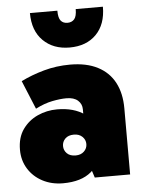

<svg xmlns="http://www.w3.org/2000/svg" viewBox="-54 -788 627 844"><g transform="rotate(-5 260.0 -366.0)"><path d="M190 13Q140 13 100 -8Q60 -29 37 -66Q14 -103 14 -150Q14 -204 39.5 -240Q65 -276 105.5 -294.5Q146 -313 192 -313Q266 -313 313.5 -279Q361 -245 374 -177L305 -197V-303Q305 -327 287.5 -342.5Q270 -358 237 -358Q210 -358 174.5 -351Q139 -344 100 -324L48 -450Q94 -473 149.5 -488.5Q205 -504 266 -504Q338 -504 387.5 -478.5Q437 -453 462 -405.5Q487 -358 487 -292V0H331L299 -99L374 -123Q359 -62 315 -24.5Q271 13 190 13ZM256 -104Q279 -104 293 -117.5Q307 -131 307 -150Q307 -169 293 -182.5Q279 -196 256 -196Q231 -196 217.5 -182.5Q204 -169 204 -150Q204 -131 217.5 -117.5Q231 -104 256 -104ZM271 -579Q199 -579 154.5 -623Q110 -667 110 -745H231Q231 -713 241.5 -700.5Q252 -688 271 -688Q290 -688 301 -700.5Q312 -713 312 -745H432Q432 -667 388.5 -623Q345 -579 271 -579Z"/></g></svg>

Font: Gabarito Black
Style: Regular
Weight: 900
Designer: Leandro Assis / Alvaro Franca / Felipe Casaprima
Foundry: Naipe Foundry
Version: Version 1.000